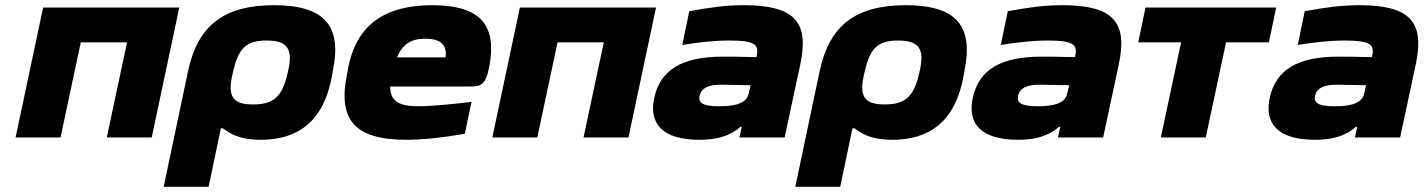

<svg xmlns="http://www.w3.org/2000/svg" viewBox="-20 -529 5479 739"><path d="M40 0H213L291 -366H469L391 0H564L670 -500H146Z M1259 -244 1261 -256C1297 -429 1230 -509 1035 -509C847 -509 742 -435 704 -256L610 190H783L830 -35H838C861 -19 894 9 984 9C1123 9 1228 -58 1259 -244ZM876 -248 877 -252C897 -341 925 -373 1006 -373C1082 -373 1111 -345 1088 -252L1087 -248C1067 -158 1034 -127 954 -127C878 -127 853 -155 876 -248Z M1864 -277C1891 -426 1836 -509 1644 -509C1464 -509 1348 -436 1318 -256L1316 -244C1279 -68 1345 9 1544 9C1608 9 1681 1 1769 -14L1795 -137C1749 -131 1646 -120 1590 -120C1515 -120 1481 -140 1482 -196H1784C1833 -196 1850 -201 1864 -277ZM1508 -308C1529 -359 1562 -380 1617 -380C1682 -380 1701 -351 1695 -308Z M1875 0H2048L2126 -366H2304L2226 0H2399L2505 -500H1981Z M2842 -509C2773 -509 2718 -501 2633 -486L2606 -356C2671 -366 2726 -373 2788 -373C2880 -373 2902 -359 2893 -317L2892 -309C2831 -311 2786 -311 2762 -311C2605 -311 2523 -260 2499 -156C2475 -53 2530 9 2672 9C2734 9 2787 -3 2830 -41H2835L2826 0H3000L3060 -280C3095 -444 3040 -509 2842 -509ZM2673 -162C2680 -190 2706 -203 2756 -203C2774 -203 2826 -202 2869 -201L2862 -170C2855 -136 2821 -120 2749 -120C2684 -120 2666 -133 2673 -162Z M3690 -244 3692 -256C3728 -429 3661 -509 3466 -509C3278 -509 3173 -435 3135 -256L3041 190H3214L3261 -35H3269C3292 -19 3325 9 3415 9C3554 9 3659 -58 3690 -244ZM3307 -248 3308 -252C3328 -341 3356 -373 3437 -373C3513 -373 3542 -345 3519 -252L3518 -248C3498 -158 3465 -127 3385 -127C3309 -127 3284 -155 3307 -248Z M4068 -509C3999 -509 3944 -501 3859 -486L3832 -356C3897 -366 3952 -373 4014 -373C4106 -373 4128 -359 4119 -317L4118 -309C4057 -311 4012 -311 3988 -311C3831 -311 3749 -260 3725 -156C3701 -53 3756 9 3898 9C3960 9 4013 -3 4056 -41H4061L4052 0H4226L4286 -280C4321 -444 4266 -509 4068 -509ZM3899 -162C3906 -190 3932 -203 3982 -203C4000 -203 4052 -202 4095 -201L4088 -170C4081 -136 4047 -120 3975 -120C3910 -120 3892 -133 3899 -162Z M4448 0H4621L4699 -366H4864L4892 -500H4389L4361 -366H4526Z M5211 -509C5142 -509 5087 -501 5002 -486L4975 -356C5040 -366 5095 -373 5157 -373C5249 -373 5271 -359 5262 -317L5261 -309C5200 -311 5155 -311 5131 -311C4974 -311 4892 -260 4868 -156C4844 -53 4899 9 5041 9C5103 9 5156 -3 5199 -41H5204L5195 0H5369L5429 -280C5464 -444 5409 -509 5211 -509ZM5042 -162C5049 -190 5075 -203 5125 -203C5143 -203 5195 -202 5238 -201L5231 -170C5224 -136 5190 -120 5118 -120C5053 -120 5035 -133 5042 -162Z"/></svg>

Font: LT Wave Black
Style: Italic
Weight: 900
Designer: Daniel Lyons
Version: Version 2.5 (Glyphs App)